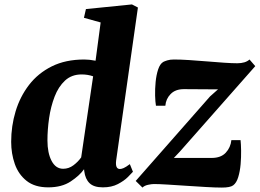

<svg xmlns="http://www.w3.org/2000/svg" viewBox="-20 -837 1174 868"><path d="M505 -111Q500.5 -73 522 -73Q529 -73 539 -77.2Q549 -81.5 567 -95L581 -60.5Q575 -53.5 558 -36.5Q541 -19.5 512.8 -4.8Q484.5 10 445 10Q404.5 10 385 -8.8Q365.5 -27.5 361 -62.5L360 -72Q340 -43.5 299.8 -16.8Q259.5 10 198 10Q137.5 10 100.5 -19.2Q63.5 -48.5 47 -95.5Q30.5 -142.5 30.5 -196Q30.5 -267 50.5 -333.5Q70.5 -400 111.2 -453Q152 -506 214.2 -537Q276.5 -568 361 -568Q384.5 -568 412 -562.5L435 -735.5L359.5 -756.5L368.5 -796L576.5 -817L603.5 -803ZM401 -492Q377 -500.5 349 -500.5Q304 -500.5 274 -472.8Q244 -445 226.8 -400Q209.5 -355 202 -303Q194.5 -251 194.5 -202Q194.5 -145.5 213.2 -109.8Q232 -74 265.5 -74Q291 -74 312 -89.8Q333 -105.5 347 -125.5ZM965.5 -433Q929 -433 888.2 -433.5Q847.5 -434 811.5 -434Q773 -434 751.5 -412Q730 -390 727.5 -359H685Q682 -376 681.2 -405Q680.5 -434 683.5 -465.8Q686.5 -497.5 694.8 -522.8Q703 -548 718 -557Q723.5 -560 736 -564Q748.5 -568 766.5 -568Q795.5 -568 834.5 -565.5Q873.5 -563 915 -559.5Q956.5 -556 993 -553.5Q1029.5 -551 1052.5 -551Q1089.5 -551 1108 -568L1134 -538L793 -151.5L766 -123H937Q978.5 -123 1000.5 -146.5Q1022.5 -170 1026 -203.5H1067.5Q1069.5 -186 1070 -156.5Q1070.5 -127 1067.8 -94.8Q1065 -62.5 1057 -36.2Q1049 -10 1034 1Q1020.5 11 983 11Q954.5 11 912 8.5Q869.5 6 823.8 3Q778 0 738.5 -2.5Q699 -5 676 -5Q665.5 -5 649.2 -1.5Q633 2 624 11L593.5 -19L929.5 -401Z"/></svg>

Font: Merriweather Black
Style: Italic
Weight: 900
Italic angle: -7.8°
Designer: Eben Sorkin
Foundry: Eben Sorkin
Version: Version 2.200;gftools[0.9.31]